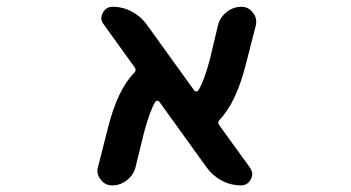

<svg xmlns="http://www.w3.org/2000/svg" viewBox="-20 -568 1040 569"><path d="M694.3 -18.6Q664.1 -18.6 637.2 -32.7Q610.4 -46.9 592.8 -71.3L452.1 -266.6Q450.2 -269.5 446.3 -269.5Q442.4 -269.5 440.4 -266.6Q424.8 -241.2 407.2 -176.8L381.8 -73.2Q376 -49.8 356.4 -34.2Q336.9 -18.6 312.5 -18.6Q291 -18.6 278.3 -36.1Q268.6 -47.9 268.6 -61.5Q268.6 -67.4 270.5 -73.2L299.8 -188.5Q328.1 -301.8 377.9 -352.5Q384.8 -359.4 379.9 -367.2L287.1 -496.1Q280.3 -504.9 280.3 -514.6Q280.3 -521.5 284.2 -529.3Q293.9 -547.9 313.5 -547.9Q343.8 -547.9 370.6 -533.7Q397.5 -519.5 415 -495.1L555.7 -299.8Q558.6 -296.9 562 -296.9Q565.4 -296.9 567.4 -299.8Q584 -325.2 601.6 -390.6L626 -493.2Q631.8 -516.6 651.4 -532.2Q670.9 -547.9 695.3 -547.9Q716.8 -547.9 729.5 -530.3Q739.3 -518.6 739.3 -504.9Q739.3 -499 738.3 -493.2L709 -378.9Q680.7 -265.6 630.9 -212.9Q624 -206.1 628.9 -198.2L720.7 -71.3Q727.5 -61.5 727.5 -51.8Q727.5 -44.9 723.6 -37.1Q713.9 -18.6 694.3 -18.6Z"/></svg>

Font: Rounded-X Mgen+ 1mn medium
Style: Regular
Weight: 500
Designer: [Source Han Sans]
Ryoko NISHIZUKA  (kana & ideographs); Paul D. Hunt (Latin, Greek & Cyrillic); Wenlong ZHANG  (bopomofo
Version: Version 1.059.20150602